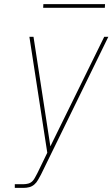

<svg xmlns="http://www.w3.org/2000/svg" viewBox="-20 -914 547 934"><path d="M52 0V-18H95Q106 -18 117.5 -21Q129 -24 137.5 -32.5Q146 -41 151 -51.5Q156 -62 162 -72L210 -171L123 -735H143L225 -202L487 -735H507L179 -64Q172 -52 165 -39Q158 -26 147 -16.5Q136 -7 122.5 -3.5Q109 0 95 0ZM190 -876 191 -894H491L490 -876Z"/></svg>

Font: Iosevka SS18 Thin
Style: Italic
Weight: 100
Italic angle: -9°
Monospace: yes
Designer: Belleve Invis
Foundry: Belleve Invis
Version: Version 25.1.1; ttfautohint (v1.8.4)